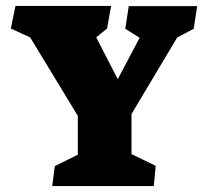

<svg xmlns="http://www.w3.org/2000/svg" viewBox="-20 -628 703 648"><path d="M82 -501.5 242.7 -236.8V-106L165 -67.4L156.2 0H499L505.4 -68.4L423.8 -107.9V-243.2L578.1 -501.5L633.8 -530.8L645.5 -607.4H414.6L402.8 -530.8L451.2 -500.5L377.4 -360.8L304.7 -502L341.3 -531.7L355 -607.9H32.2L16.6 -531.7Z"/></svg>

Font: Neuton ExtraBold
Style: Regular
Weight: 800
Designer: Brian M Zick
Foundry: Brian M Zick
Version: Version 1.560